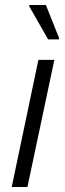

<svg xmlns="http://www.w3.org/2000/svg" viewBox="-20 -750 260 770"><path d="M27 0 134 -510H198L90 0ZM173 -592 97 -725 98 -730H164L217 -597L216 -592Z"/></svg>

Font: Saira Semi Condensed Light
Style: Italic
Weight: 300
Width: 4
Italic angle: -12°
Designer: Hector Gatti with collaboration of the Omnibus-Type team
Foundry: Omnibus-Type
Version: Version 1.001; ttfautohint (v1.8)